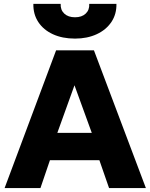

<svg xmlns="http://www.w3.org/2000/svg" viewBox="-20 -956 765 976"><path d="M3.4 0 265.1 -700H457.6L721.6 0H534.4L485.1 -141.8H233.9L185.6 0ZM271.4 -280.5H446.6L358.6 -522.5ZM361.4 -759.8Q297 -759.8 248.9 -782Q200.8 -804.2 174.6 -844.1Q148.4 -884 149.6 -936.5H288.4Q286.8 -905.8 306.6 -887Q326.4 -868.2 361.4 -868.2Q396.1 -868.2 415.8 -887Q435.5 -905.8 433.6 -936.5H571.9Q573 -884 546.2 -844.1Q519.4 -804.2 471.4 -782Q423.4 -759.8 361.4 -759.8Z"/></svg>

Font: Geologica-Sharp
Style: Regular
Weight: 100
Designer: Sindre Bremnes, Frode Helland
Foundry: Monokrom Skriftforlag AS
Version: Version 1.010;gftools[0.9.28]